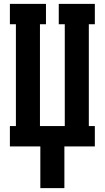

<svg xmlns="http://www.w3.org/2000/svg" viewBox="-20 -755 540 990"><path d="M188 215V0H31V-105H62V-630H31V-735H217V-630H186V-105H314V-630H283V-735H469V-630H438V-105H469V0H312V215Z"/></svg>

Font: Iosevka Curly Slab Extrabold
Style: Regular
Weight: 800
Monospace: yes
Designer: Belleve Invis
Foundry: Belleve Invis
Version: Version 22.1.2; ttfautohint (v1.8.4)